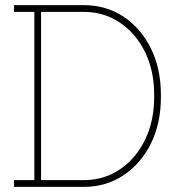

<svg xmlns="http://www.w3.org/2000/svg" viewBox="-20 -731 717 751"><path d="M307.1 0H34.7V-26.4H114.3V-684.6H34.7V-710.9H307.1Q394.5 -710.9 462.9 -666Q531.2 -620.6 570.3 -541.5Q609.4 -462.4 609.4 -359.9V-351.1Q609.4 -249 570.3 -169.4Q530.8 -90.3 462.6 -45.2Q394.5 0 307.1 0ZM307.1 -684.6H140.6V-26.4H307.1Q387.2 -26.4 449.2 -68.8Q511.7 -110.8 547.4 -184.3Q583 -257.8 583 -351.1V-361.3Q583 -454.6 547.4 -527.3Q511.7 -600.1 449.2 -642.3Q386.7 -684.6 307.1 -684.6Z"/></svg>

Font: Hanuman Thin
Style: Regular
Weight: 100
Designer: Danh Hong
Version: Version 8.002; ttfautohint (v1.8.3)